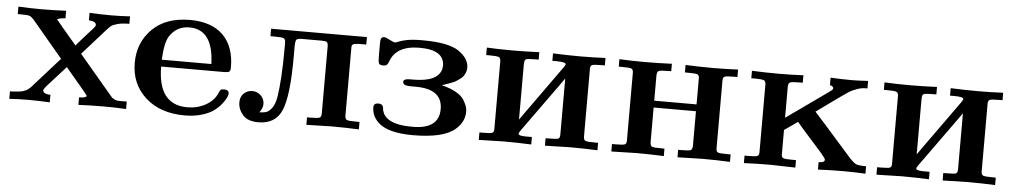

<svg xmlns="http://www.w3.org/2000/svg" viewBox="-33 -683 4873 922"><g transform="rotate(5 2404.0 -222.5)"><path d="M22 0V-36Q37 -36 49 -37.5Q61 -39 69.5 -39.5Q78 -40 86.5 -43.5Q95 -47 98.5 -48Q102 -49 108 -54Q114 -59 115 -59.5Q116 -60 122 -66L128 -73L253 -213L110 -383Q94 -402 84 -405.5Q74 -409 41 -409H27V-445Q82 -442 137 -442Q197 -442 257 -445V-409L232 -406L217 -401Q223 -392 316 -283Q335 -305 352 -324.5Q369 -344 378 -353.5Q387 -363 394 -371Q401 -379 403 -382.5Q405 -386 405 -390Q405 -406 370 -409V-445Q421 -442 473 -442Q520 -442 565 -445V-409Q530 -409 508.5 -403Q487 -397 479.5 -391.5Q472 -386 460 -373L347 -246V-245L501 -63Q512 -50 514 -48Q516 -46 525.5 -41Q535 -36 545 -36Q555 -36 578 -36H585V0Q531 -3 478 -3Q416 -3 355 0V-36Q391 -37 391 -47Q391 -50 284 -176Q270 -160 254.5 -143Q239 -126 230 -116Q221 -106 211.5 -95.5Q202 -85 197 -79.5Q192 -74 188 -68.5Q184 -63 182.5 -60Q181 -57 181 -55Q181 -38 217 -36V0Q166 -3 115 -3Q68 -3 22 0Z M607 -225Q607 -323 672.5 -388Q738 -453 854 -453Q957 -453 1013 -399Q1069 -343 1069 -245Q1069 -226 1062.5 -222Q1056 -218 1037 -218H735Q735 -34 877 -34Q926 -34 965 -56Q1004 -78 1020 -114Q1025 -127 1029 -131Q1033 -135 1045 -135Q1069 -135 1069 -117Q1069 -110 1063.5 -97.5Q1058 -85 1043.5 -66.5Q1029 -48 1007.5 -32Q986 -16 949.5 -5Q913 6 868 6Q749 6 678 -58.5Q607 -123 607 -225ZM735 -251H974Q969 -417 854 -417Q793 -417 759 -365Q739 -334 735 -251Z M1124 -80Q1124 -107 1141 -123Q1158 -139 1182 -139Q1205 -139 1222.5 -122.5Q1240 -106 1240 -81Q1240 -62 1224 -40Q1247 -41 1259 -45.5Q1271 -50 1284.5 -68Q1298 -86 1304 -121.5Q1310 -157 1314 -218.5Q1318 -280 1318 -374V-382Q1318 -400 1309.5 -404.5Q1301 -409 1261 -409H1245V-445H1707V-409H1691Q1681 -409 1673.5 -409Q1666 -409 1660.5 -408Q1655 -407 1651 -407Q1647 -407 1644.5 -404.5Q1642 -402 1640.5 -401.5Q1639 -401 1638 -397Q1637 -393 1637 -392Q1637 -391 1637 -385Q1637 -379 1637 -377V-60Q1637 -44 1646 -40Q1655 -36 1690 -36H1707V0Q1641 -3 1575 -3Q1565 -3 1454 0V-36H1467Q1507 -36 1515 -40.5Q1523 -45 1523 -63V-383Q1523 -400 1517 -404.5Q1511 -409 1490 -409H1394Q1375 -409 1370 -402Q1365 -395 1365 -367V-320Q1365 -133 1335.5 -62.5Q1306 8 1223 8Q1171 8 1147.5 -19.5Q1124 -47 1124 -80Z M1767 -112Q1767 -132 1789 -132Q1803 -132 1808.5 -125.5Q1814 -119 1814 -110Q1814 -101 1820.5 -87Q1827 -73 1842 -62Q1878 -35 1959 -35H1963Q2090 -35 2090 -131Q2090 -228 1961 -228H1937Q1910 -228 1903 -236Q1899 -242 1899 -246Q1899 -261 1931 -261H1946Q2065 -261 2081 -324Q2083 -334 2083 -339Q2083 -416 1964 -416Q1850 -416 1823 -336Q1818 -324 1813 -320Q1808 -316 1796 -316Q1780 -316 1776 -324Q1772 -332 1772 -358V-425Q1772 -452 1789 -452Q1798 -452 1817 -441.5Q1836 -431 1844 -431Q1848 -431 1860 -436.5Q1872 -442 1899.5 -447.5Q1927 -453 1970 -453H1976Q2101 -453 2150.5 -418.5Q2200 -384 2200 -340Q2200 -329 2196 -318.5Q2192 -308 2186.5 -300Q2181 -292 2170.5 -284.5Q2160 -277 2153 -272.5Q2146 -268 2133 -263Q2120 -258 2114.5 -256Q2109 -254 2097 -250L2085 -246Q2127 -236 2155 -220Q2183 -204 2194 -185.5Q2205 -167 2209 -154.5Q2213 -142 2213 -130Q2213 -80 2171 -44Q2115 5 1968 5Q1843 5 1797 -42Q1767 -72 1767 -112Z M2285 0V-36H2302Q2339 -36 2347 -40Q2355 -44 2355 -58V-385Q2355 -401 2345.5 -405Q2336 -409 2300 -409H2285V-445Q2345 -442 2406 -442Q2472 -442 2538 -445V-409H2524Q2483 -409 2476 -404.5Q2469 -400 2469 -379V-114Q2477 -126 2493 -148L2659 -380Q2669 -394 2669 -398Q2669 -409 2624 -409H2604V-445Q2670 -442 2736 -442Q2797 -442 2857 -445V-409H2840Q2804 -409 2795.5 -405Q2787 -401 2787 -387V-60Q2787 -44 2796 -40Q2805 -36 2840 -36H2857V0Q2791 -3 2725 -3Q2715 -3 2604 0V-36H2614Q2657 -36 2665 -39.5Q2673 -43 2673 -60V-330Q2665 -318 2649 -296L2483 -65Q2473 -52 2473 -46Q2473 -36 2511 -36H2538V0Q2472 -3 2407 -3Q2396 -3 2285 0Z M2924 0V-36H2941Q2978 -36 2986 -40Q2994 -44 2994 -58V-385Q2994 -402 2984.5 -405.5Q2975 -409 2939 -409H2924V-445Q2984 -442 3045 -442Q3111 -442 3177 -445V-409H3166Q3125 -409 3116.5 -404.5Q3108 -400 3108 -380V-261H3312V-389Q3311 -403 3301.5 -406Q3292 -409 3254 -409H3243V-445Q3309 -442 3375 -442Q3436 -442 3496 -445V-409H3478Q3443 -409 3434.5 -405Q3426 -401 3426 -387V-59Q3426 -43 3435 -39.5Q3444 -36 3479 -36H3496V0Q3430 -3 3364 -3Q3354 -3 3243 0V-36H3256Q3293 -36 3302 -39.5Q3311 -43 3312 -59V-228H3108V-59Q3109 -43 3117.5 -39.5Q3126 -36 3164 -36H3177V0Q3111 -3 3046 -3Q3035 -3 2924 0Z M3563 0V-36H3580Q3617 -36 3625 -40Q3633 -44 3633 -58V-385Q3633 -401 3623.5 -405Q3614 -409 3579 -409H3563V-445Q3628 -442 3693 -442Q3752 -442 3811 -445V-409H3799Q3761 -409 3751.5 -405.5Q3742 -402 3741 -387V-234L3938 -374L3954 -386L3958 -391L3959 -396Q3958 -405 3942 -409V-445Q3993 -442 4045 -442Q4072 -442 4123 -445V-409Q4107 -409 4096.5 -407.5Q4086 -406 4072.5 -401Q4059 -396 4051 -392.5Q4043 -389 4023 -375.5Q4003 -362 3990 -352.5Q3977 -343 3943.5 -319Q3910 -295 3884 -276Q3895 -265 4067 -70Q4089 -46 4101.5 -41Q4114 -36 4149 -36V0Q4096 -3 4042 -3Q3982 -3 3920 0V-36H3922Q3949 -36 3949 -50Q3949 -56 3927 -81.5Q3905 -107 3866.5 -149.5Q3828 -192 3805 -220L3741 -175V-55Q3742 -42 3752 -39Q3762 -36 3799 -36H3811V0Q3703 -3 3691 -3Q3628 -3 3563 0Z M4202 0V-36H4219Q4256 -36 4264 -40Q4272 -44 4272 -58V-385Q4272 -401 4262.5 -405Q4253 -409 4217 -409H4202V-445Q4262 -442 4323 -442Q4389 -442 4455 -445V-409H4441Q4400 -409 4393 -404.5Q4386 -400 4386 -379V-114Q4394 -126 4410 -148L4576 -380Q4586 -394 4586 -398Q4586 -409 4541 -409H4521V-445Q4587 -442 4653 -442Q4714 -442 4774 -445V-409H4757Q4721 -409 4712.5 -405Q4704 -401 4704 -387V-60Q4704 -44 4713 -40Q4722 -36 4757 -36H4774V0Q4708 -3 4642 -3Q4632 -3 4521 0V-36H4531Q4574 -36 4582 -39.5Q4590 -43 4590 -60V-330Q4582 -318 4566 -296L4400 -65Q4390 -52 4390 -46Q4390 -36 4428 -36H4455V0Q4389 -3 4324 -3Q4313 -3 4202 0Z"/></g></svg>

Font: CMU Serif
Style: Bold
Weight: 700
Version: Version 0.7.0